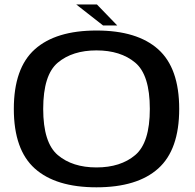

<svg xmlns="http://www.w3.org/2000/svg" viewBox="-20 -814 854 840"><path d="M402 5.5Q224 5.5 132.2 -76.8Q40.5 -159 40.5 -337.5Q40.5 -516 132.2 -598.2Q224 -680.5 402.2 -680.5Q580.5 -680.5 672.2 -598.2Q764 -516 764 -337.5Q764 -159 672.2 -76.8Q580.5 5.5 402 5.5ZM402 -81.5Q507.5 -81.5 571.5 -135.5Q635.5 -189.5 635.5 -337.5Q635.5 -486.5 571.5 -540Q507.5 -593.5 402 -593.5Q297 -593.5 233 -540Q169 -486.5 169 -337.5Q169 -189.5 233 -135.5Q297 -81.5 402 -81.5ZM431 -702.5 313.5 -794.5H404L493 -702.5Z"/></svg>

Font: Anybody ExtraExpanded Medium
Style: Regular
Weight: 500
Width: 8
Designer: Tyler Finck
Foundry: Etcetera Type Company
Version: Version 1.010; ttfautohint (v1.8.3) -l 8 -r 50 -G 200 -x 14 